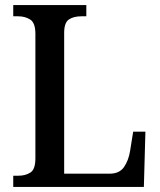

<svg xmlns="http://www.w3.org/2000/svg" viewBox="-20 -734 627 754"><path d="M32 0V-44H53Q80 -44 99.5 -56.5Q119 -69 119 -112V-601Q119 -644 99 -657Q79 -670 51 -670H32V-714H319V-670H300Q269 -670 250.5 -657.5Q232 -645 232 -605V-52H411Q449 -52 467 -78Q485 -104 491 -142L503 -217H551L545 0Z"/></svg>

Font: Noto Serif Sinhala SemiCondensed Medium
Style: Regular
Weight: 500
Width: 4
Designer: Jelle Bosma - Monotype Design Team
Foundry: Monotype Imaging Inc.
Version: Version 2.007; ttfautohint (v1.8.4.7-5d5b)